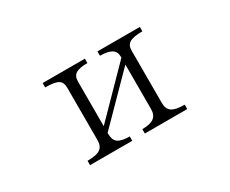

<svg xmlns="http://www.w3.org/2000/svg" viewBox="-80 -723 1160 969"><g transform="rotate(-30 500.0 -238.5)"><path d="M216.8 1H462.9V-24.4Q413.1 -24.4 393.6 -40Q375 -54.7 375 -89.8V-95.7L625 -349.6V-89.8Q625 -55.7 603.5 -40Q583 -24.4 536.1 -24.4V1H783.2V-24.4Q729.5 -24.4 708 -40Q687.5 -54.7 687.5 -89.8V-395.5Q687.5 -425.8 708 -438.5Q730.5 -452.1 783.2 -452.1V-477.5H536.1V-452.1Q582 -452.1 603.5 -438.5Q625 -425.8 625 -395.5V-389.6L375 -134.8V-395.5Q375 -425.8 394.5 -438.5Q415 -452.1 462.9 -452.1V-477.5H216.8V-452.1Q272.5 -452.1 293.9 -438.5Q312.5 -426.8 312.5 -395.5V-89.8Q312.5 -54.7 292 -40Q271.5 -24.4 216.8 -24.4Z"/></g></svg>

Font: BatangChe
Style: Regular
Weight: 400
Monospace: yes
Version: Version 2.21